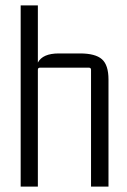

<svg xmlns="http://www.w3.org/2000/svg" viewBox="-20 -695 474 715"><path d="M199 -496H278Q335 -496 359.5 -474.5Q384 -453 384 -399V0H319V-435Q319 -443 311 -443H129Q121 -443 121 -435V0H57V-675H121V-462Q139 -496 199 -496Z"/></svg>

Font: Gemunu Libre Light
Style: Regular
Weight: 300
Designer: Puspanada Ekanayake, Sola Matas, Pathum Egodawatta, Kosala Senevirathne
Foundry: mooniak
Version: Version 1.100